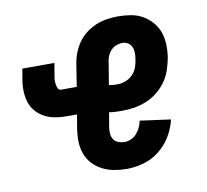

<svg xmlns="http://www.w3.org/2000/svg" viewBox="-65 -599 730 678"><g transform="rotate(-10 300.0 -260.0)"><path d="M338 8Q315 8 292.5 4Q270 0 250.5 -10Q231 -20 216 -36Q201 -52 193.5 -73Q186 -94 185.5 -117Q185 -140 189 -164L197 -212H157Q136 -212 116 -216Q96 -220 79 -229.5Q62 -239 49.5 -254Q37 -269 31.5 -288Q26 -307 25.5 -327.5Q25 -348 29 -369L35 -405H150L144 -369Q142 -360 141 -351Q140 -342 141 -333.5Q142 -325 145 -316.5Q148 -308 157 -308H213L226 -390Q229 -409 236.5 -428Q244 -447 256 -464Q268 -481 285.5 -494Q303 -507 321.5 -514.5Q340 -522 360 -525Q380 -528 399 -528Q423 -528 446 -524Q469 -520 488 -509Q507 -498 521.5 -481Q536 -464 543 -443Q550 -422 550.5 -398.5Q551 -375 547 -351Q543 -330 535.5 -308.5Q528 -287 514.5 -268.5Q501 -250 482.5 -235.5Q464 -221 443 -212.5Q422 -204 400.5 -200.5Q379 -197 357 -197Q345 -197 333 -197.5Q321 -198 310 -200L301 -148Q299 -137 300 -125Q301 -113 307 -104Q313 -95 324 -91Q335 -87 346 -87Q358 -87 370 -92.5Q382 -98 390 -107.5Q398 -117 403.5 -128.5Q409 -140 411 -152L521 -137Q514 -107 497.5 -79Q481 -51 455.5 -30.5Q430 -10 399 -1Q368 8 338 8ZM357 -292Q371 -292 385.5 -297.5Q400 -303 411 -314Q422 -325 427 -339Q432 -353 434 -367Q436 -378 436 -389.5Q436 -401 432 -411Q428 -421 419 -427Q410 -433 399 -433Q388 -433 377 -429Q366 -425 357.5 -416Q349 -407 344.5 -396Q340 -385 339 -374L326 -295Q333 -293 341 -292.5Q349 -292 357 -292Z"/></g></svg>

Font: Iosevka Extrabold Extended
Style: Italic
Weight: 800
Width: 7
Italic angle: -9°
Monospace: yes
Designer: Belleve Invis
Foundry: Belleve Invis
Version: Version 32.5.0; ttfautohint (v1.8.4)